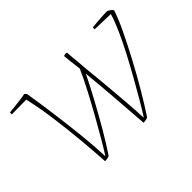

<svg xmlns="http://www.w3.org/2000/svg" viewBox="-96 -649 847 847"><g transform="rotate(-45 328.0 -225.0)"><path d="M153 6Q149 -61 142 -138Q135 -215 124.5 -291.5Q114 -368 99 -432L8 -431Q8 -433 8 -437Q8 -441 9 -443Q20 -444 39 -446Q58 -448 78 -450.5Q98 -453 110 -456L119 -447Q130 -381 140.5 -302.5Q151 -224 159 -148Q167 -72 169 -11H171Q187 -36 211 -77Q235 -118 262.5 -167Q290 -216 316.5 -266.5Q343 -317 363 -362Q360 -384 357.5 -406Q355 -428 353 -450Q357 -451 363 -453H368Q370 -452 371 -451.5Q372 -451 373 -450Q374 -436 375 -421.5Q376 -407 378 -392Q379 -382 379.5 -373Q380 -364 381 -353Q387 -295 392.5 -234Q398 -173 402.5 -115.5Q407 -58 409 -11H411Q427 -36 450.5 -76Q474 -116 501 -164Q528 -212 554 -261.5Q580 -311 600 -356Q620 -401 630 -435Q605 -436 581 -436.5Q557 -437 532 -438Q532 -440 532 -444Q532 -448 533 -450Q553 -452 582.5 -454Q612 -456 627 -456Q634 -453 640.5 -448.5Q647 -444 652 -437Q640 -399 613.5 -343.5Q587 -288 554 -226Q521 -164 486 -104.5Q451 -45 421 0Q417 3 409 4.5Q401 6 393 6Q388 -66 381 -155Q374 -244 366 -327Q340 -274 308 -215Q276 -156 243 -99.5Q210 -43 181 0Q177 3 169 4.5Q161 6 153 6Z"/></g></svg>

Font: Labrada Thin
Style: Italic
Weight: 100
Italic angle: -7°
Designer: Mercedes Jáuregui
Foundry: Omnibus-Type Team
Version: Version 1.000; ttfautohint (v1.8.4.7-5d5b)